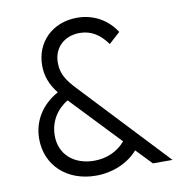

<svg xmlns="http://www.w3.org/2000/svg" viewBox="-80 -773 808 857"><g transform="rotate(-10 324.0 -344.5)"><path d="M288 10C365 10 436 -22 478 -71L546 0H635L273 -385C226 -434 206 -466 206 -516C206 -584 255 -630 325 -630C378 -630 417 -603 449 -558L500 -604C464 -660 403 -699 325 -699C213 -699 135 -621 135 -516C135 -468 150 -428 183 -386C108 -345 65 -276 65 -195C65 -76 155 10 288 10ZM136 -197C136 -261 169 -313 220 -343L432 -120C400 -82 351 -57 291 -57C200 -57 136 -112 136 -197Z"/></g></svg>

Font: MV Cash Light
Style: Regular
Weight: 300
Designer: Rodrigo Fuenzalida
Foundry: fragTYPE
Version: Version 1.100;Glyphs 3.1.2 (3151)